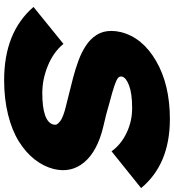

<svg xmlns="http://www.w3.org/2000/svg" viewBox="25 -886 870 961"><g transform="rotate(90 460.5 -405.0)"><path d="M825.2 -237.8Q812 -186.5 776.9 -142.1Q741.7 -97.7 686.8 -63.5Q631.8 -29.3 553 -9.8Q474.1 9.8 380.9 9.8Q140.6 9.8 14.2 -137.2L199.2 -287.1Q239.3 -237.8 307.4 -209.5Q375.5 -181.2 444.8 -181.2Q588.4 -181.2 603 -236.8Q603 -241.2 603.8 -246.3Q604.5 -251.5 599.1 -258.1Q593.8 -264.6 585 -271.5Q576.2 -278.3 556.6 -285.9Q537.1 -293.5 509.8 -299.8Q501.5 -301.8 439.9 -317.4Q378.4 -333 370.1 -335Q346.2 -341.3 326.4 -347.4Q306.6 -353.5 284.2 -361.8Q261.7 -370.1 243.9 -378.9Q226.1 -387.7 208.3 -399.4Q190.4 -411.1 177.5 -424.1Q164.6 -437 154.3 -453.1Q144 -469.2 139.2 -487.3Q134.3 -505.4 134.3 -527.6Q134.3 -549.8 140.1 -574.2Q167 -682.6 285.4 -751.2Q403.8 -819.8 575.2 -819.8Q801.8 -819.8 920.9 -675.8L736.8 -527.8Q703.6 -574.7 645.3 -602.8Q586.9 -630.9 521 -630.9Q447.8 -630.9 407.7 -615.7Q367.7 -600.6 362.8 -580.1Q360.4 -568.8 369.1 -560.8Q377.9 -552.7 406.7 -542.7Q435.5 -532.7 495.1 -517.1Q553.7 -499.5 616.2 -485.8Q737.8 -456.1 792.2 -390.6Q846.7 -325.2 825.2 -237.8Z"/></g></svg>

Font: Sinkin Sans 900 X Black Italic
Style: Regular
Weight: 950
Italic angle: -112°
Designer: Keith Bates
Foundry: K-Type
Version: Sinkin Sans (version 1.0)  by Keith Bates   •   © 2014   www